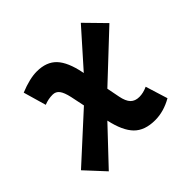

<svg xmlns="http://www.w3.org/2000/svg" viewBox="-143 -694 872 872"><g transform="rotate(-45 293.0 -258.5)"><path d="M91.8 24.9 5.9 -67.9 223.6 -266.6 209.5 -334.5Q201.7 -370.1 189.7 -386Q177.7 -401.9 157.2 -401.9Q129.4 -401.9 103 -391.1L71.3 -501Q135.3 -527.3 181.2 -527.3Q243.2 -527.3 276.9 -491.5Q310.5 -455.6 326.2 -376.5L327.1 -371.1L479 -542L569.8 -449.2L352.5 -245.1L364.7 -182.6Q371.6 -147 387 -131.3Q402.3 -115.7 429.2 -115.7Q454.6 -115.7 481.9 -128.4L515.1 -21.5Q460.4 9.8 405.3 9.8Q338.4 9.8 303 -26.4Q267.6 -62.5 250.5 -141.1L250 -142.6Z"/></g></svg>

Font: CaskaydiaCove NFP
Style: Bold Italic
Weight: 700
Italic angle: -10°
Designer: Aaron Bell
Foundry: Saja Typeworks
Version: Version 2111.001; VTT 6.35;Nerd Fonts 3.1.1